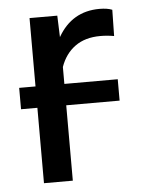

<svg xmlns="http://www.w3.org/2000/svg" viewBox="-44 -575 462 612"><g transform="rotate(-5 186.5 -269.0)"><path d="M72.3 0V-528.3H161.1L163.6 -459.5Q208.5 -538.1 296.9 -538.1Q321.8 -538.1 337.4 -531.7L335.9 -447.8Q314 -451.7 292 -451.7Q243.2 -451.7 211.2 -428.5Q179.2 -405.3 164.6 -363.8V0ZM335.4 -309.6V-241.2H20V-309.6Z"/></g></svg>

Font: Bert Sans Medium
Style: Regular
Weight: 500
Designer: Christian Robertson, Adam Twardoch, & Cristiano Sobral
Foundry: Google
Version: Version 12.135;January 10, 2020;FontCreator 12.0.0.2547 64-b